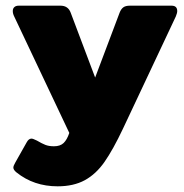

<svg xmlns="http://www.w3.org/2000/svg" viewBox="-20 -500 647 676"><path d="M38 107Q27 98 27 90Q27 84 34 72L74 1Q81 -12 91 -12Q96 -12 110 -5Q127 5 139.5 10Q152 15 170 15Q192 15 204 3.5Q216 -8 224 -32L30 -442Q25 -452 25 -461Q25 -470 30.5 -475Q36 -480 46 -480H193Q220 -480 229 -455L315 -227L401 -455Q406 -468 414 -474Q422 -480 437 -480H584Q604 -480 604 -461Q604 -454 599 -442L413 -47Q378 27 348 70Q318 113 278.5 134.5Q239 156 183 156Q99 156 38 107Z"/></svg>

Font: Mitr SemiBold
Style: Regular
Weight: 600
Designer: Thanarat Vachiruckul
Foundry: Cadson Demak
Version: Version 1.002